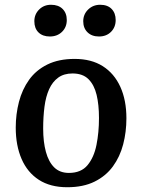

<svg xmlns="http://www.w3.org/2000/svg" viewBox="-20 -771 596 805"><path d="M262 14Q191 14 143 -17Q95 -48 70.5 -104.5Q46 -161 46 -236Q46 -292 59.5 -344Q73 -396 102 -436.5Q131 -477 178.5 -500.5Q226 -524 293 -524Q363 -524 411 -493.5Q459 -463 484.5 -407Q510 -351 510 -275Q510 -218 496.5 -166Q483 -114 453.5 -73.5Q424 -33 376.5 -9.5Q329 14 262 14ZM269 -46Q320 -46 347 -78.5Q374 -111 384.5 -163.5Q395 -216 395 -276Q395 -332 385 -373.5Q375 -415 351 -439Q327 -463 284 -463Q248 -463 224 -445.5Q200 -428 186 -397Q172 -366 166.5 -323.5Q161 -281 161 -232Q161 -176 172.5 -134Q184 -92 207.5 -69Q231 -46 269 -46ZM124 -682Q124 -711 144 -731Q164 -751 194 -751Q225 -751 242.5 -733.5Q260 -716 260 -687Q260 -657 240 -637.5Q220 -618 189 -618Q159 -618 141.5 -635Q124 -652 124 -682ZM329 -682Q329 -711 349.5 -731Q370 -751 400 -751Q431 -751 448 -733.5Q465 -716 465 -687Q465 -657 445.5 -637.5Q426 -618 395 -618Q365 -618 347 -635.5Q329 -653 329 -682Z"/></svg>

Font: Literata 18pt Medium
Style: Italic
Weight: 500
Italic angle: -2°
Designer: Latin by Veronika Burian and Jose Scaglione. Greek by Irene Vlachou. Cyrillic by Vera Evstafieva
Foundry: TypeTogether
Version: Version 3.103;gftools[0.9.29]